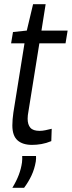

<svg xmlns="http://www.w3.org/2000/svg" viewBox="-20 -682 343 917"><path d="M227 -67 225 -8Q201 2 178 6Q155 10 133 10Q88 10 63.5 -12Q39 -34 39 -83Q39 -111 44 -145L97 -475H33L42 -529L108 -536L138 -662H198L178 -536H303L293 -475H168L116 -151Q114 -141 113 -132Q112 -123 112 -115Q112 -87 125 -72Q138 -57 169 -57Q182 -57 196.5 -60Q211 -63 227 -67ZM86 63H152Q153 74 151 89Q145 125 130.5 156Q116 187 95 215H39Q59 182 70 152.5Q81 123 85 94Q87 77 86 63Z"/></svg>

Font: Georama SemiCondensed
Style: Italic
Weight: 400
Width: 4
Italic angle: -9°
Designer: Jean-Baptiste Levee
Foundry: Production Type
Version: Version 1.000